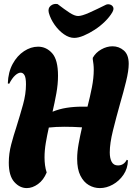

<svg xmlns="http://www.w3.org/2000/svg" viewBox="-20 -959 694 983"><path d="M117 4Q81 4 53 -27.5Q25 -59 25 -126Q25 -173 37.5 -220Q50 -267 63 -306Q83 -370 98 -424Q113 -478 113 -527Q113 -561 105.5 -574Q98 -587 86 -587Q73 -587 57.5 -573Q42 -559 27 -530L20 -532Q22 -590 45 -632Q68 -674 103 -697Q138 -720 175 -720Q217 -720 247 -686.5Q277 -653 277 -571Q277 -528 268.5 -481Q260 -434 249 -387Q283 -401 321 -407Q359 -413 402 -413H428Q441 -463 450.5 -511.5Q460 -560 460 -602Q460 -617 458.5 -630Q457 -643 455 -655V-663Q470 -690 498.5 -706Q527 -722 556 -722Q589 -722 614 -700.5Q639 -679 639 -632Q639 -597 625.5 -542Q612 -487 595 -429Q575 -358 558.5 -291.5Q542 -225 542 -179Q542 -148 552 -130Q562 -112 584 -112Q614 -112 629 -141L635 -138Q634 -96 612 -64Q590 -32 557.5 -14Q525 4 491 4Q461 4 434.5 -11.5Q408 -27 391.5 -60Q375 -93 375 -146Q375 -181 382.5 -222.5Q390 -264 400 -307Q354 -310 310 -310Q288 -310 268 -309Q248 -308 230 -306Q221 -266 214.5 -227.5Q208 -189 208 -153Q208 -133 210.5 -113.5Q213 -94 219 -76Q203 -37 174.5 -16.5Q146 4 117 4ZM360 -765Q334 -765 307.5 -783.5Q281 -802 260 -831.5Q239 -861 230 -893Q224 -917 239.5 -929.5Q255 -942 275 -938Q310 -911 336 -894Q362 -877 380 -877Q399 -877 438 -894.5Q477 -912 523 -935Q533 -939 544 -935.5Q555 -932 559.5 -922Q564 -912 555 -896Q541 -872 517 -848.5Q493 -825 464.5 -806.5Q436 -788 408.5 -776.5Q381 -765 360 -765Z"/></svg>

Font: Agbalumo
Style: Regular
Weight: 400
Designer: Raphael Alegbeleye
Foundry: Sorkin Type Co.
Version: Version 1.000; ttfautohint (v1.8.4)